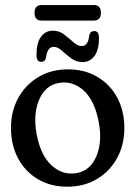

<svg xmlns="http://www.w3.org/2000/svg" viewBox="-20 -712 524 742"><path d="M243 -444Q307 -444 356.2 -415Q405.5 -386 433 -334.8Q460.5 -283.5 460.5 -217Q460.5 -152 432.5 -101Q404.5 -50 354.8 -20.2Q305 9.5 240 9.5Q175.5 9.5 126.5 -19.5Q77.5 -48.5 50 -99.8Q22.5 -151 22.5 -217.5Q22.5 -282.5 50.5 -333.5Q78.5 -384.5 128.2 -414.2Q178 -444 243 -444ZM278.5 -43.5Q329.5 -53.5 352.8 -109Q376 -164.5 361.5 -240.5Q346 -324 302.8 -362.8Q259.5 -401.5 205 -391Q154 -381 130.8 -325.5Q107.5 -270 121.5 -194Q137 -110.5 180.5 -71.8Q224 -33 278.5 -43.5ZM299.5 -472Q274 -472 254.8 -486.8Q235.5 -501.5 219.2 -516.2Q203 -531 187.5 -531Q163 -531 158 -490Q154.5 -473 139 -473Q121 -473 121 -499.5Q121 -546.5 138.5 -570Q156 -593.5 184 -593.5Q209 -593.5 228.2 -578.5Q247.5 -563.5 263.8 -548.8Q280 -534 296 -534Q321 -534 325 -575.5Q329 -592 344 -592Q362.5 -592 362.5 -566Q362.5 -518.5 344.8 -495.2Q327 -472 299.5 -472ZM113.5 -662.5Q113.5 -692.5 140.5 -692.5H342.5Q370 -692.5 370 -662.5Q370 -632.5 342.5 -632.5H140.5Q113.5 -632.5 113.5 -662.5Z"/></svg>

Font: Fraunces 144pt S100
Style: Regular
Weight: 400
Version: Version 1.000; ttfautohint (v1.8.3)